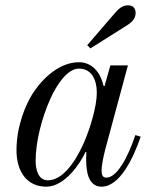

<svg xmlns="http://www.w3.org/2000/svg" viewBox="-20 -690 576 722"><path d="M308 -520 320 -508 458 -595C469 -602 490 -616 490 -641C490 -654 484 -670 462 -670C446 -670 432 -664 414 -643ZM42 -125C42 -44 82 12 154 12C224 12 282 -76 302 -119L305 -117C305 -117 304 -110 304 -90C304 -50 310 12 362 12C430 12 481 -94 509 -176L489 -182C459 -92 418 -22 380 -22C366 -22 362 -32 362 -49C362 -73 372 -113 376 -129L461 -444H395L373 -366L369 -368C354 -432 315 -456 277 -456C211 -456 146 -406 101 -335C77 -297 42 -216 42 -125ZM114 -85C114 -157 137 -247 170 -320C191 -366 231 -432 277 -432C318 -432 344 -400 344 -340C344 -292 320 -208 294 -150C258 -70 211 -12 160 -12C124 -12 114 -52 114 -85Z"/></svg>

Font: Old Standard
Style: Italic
Weight: 400
Italic angle: -15.2°
Designer: Alexey Kryukov <alexios@thessalonica.org.ru>
Version: Version 2.0